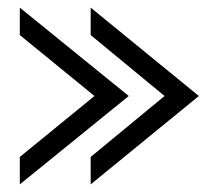

<svg xmlns="http://www.w3.org/2000/svg" viewBox="-20 -534 570 504"><path d="M32 -50 318 -282 32 -514V-442L228 -282L32 -122ZM218 -50 502 -282 218 -514V-442L412 -282L218 -122Z"/></svg>

Font: Charger Pro
Style: Regular
Weight: 400
Designer: Jasper
Foundry: Cannot Into Space Fonts
Version: Version 1.09